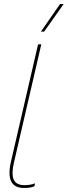

<svg xmlns="http://www.w3.org/2000/svg" viewBox="-20 -924 336 953"><path d="M183 -767 278 -904H296L199 -767ZM99 9Q5 9 34 -120L169 -704H185L49 -116Q36 -61 48 -33Q60 -5 101 -5Q119 -5 131 -7.5Q143 -10 154 -14L151 0Q135 9 99 9Z"/></svg>

Font: Prodigy Sans Thin
Style: Italic
Weight: 100
Italic angle: -13°
Designer: Wei Huang
Foundry: Wei Huang
Version: Version 1.003; ttfautohint (v1.8.3)